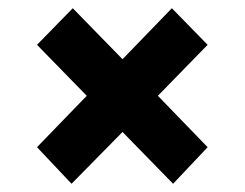

<svg xmlns="http://www.w3.org/2000/svg" viewBox="-20 -468 595 467"><path d="M364 -235 485 -110 401 -21 278 -147 154 -21 70 -110 191 -235 70 -359 157 -448 278 -324 398 -448 485 -359Z"/></svg>

Font: Grenze Black
Style: Regular
Weight: 900
Designer: Renata Polastri
Foundry: Omnibus-Type
Version: Version 1.002; ttfautohint (v1.8)